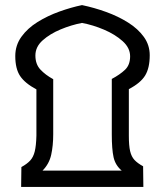

<svg xmlns="http://www.w3.org/2000/svg" viewBox="-20 -734 648 754"><path d="M63 0 64 -78Q86 -90 98.5 -103.5Q111 -117 116.5 -139.5Q122 -162 123 -201V-383Q78 -407 59 -435.5Q40 -464 40 -514Q40 -556 64 -589.5Q88 -623 127.5 -647.5Q167 -672 213 -688.5Q259 -705 302 -714Q350 -704 397 -687Q444 -670 483 -645.5Q522 -621 545 -589Q568 -557 568 -517Q568 -467 550 -437.5Q532 -408 486 -384V-201Q486 -162 491 -140.5Q496 -119 508 -106Q520 -93 542 -81L543 0ZM147 -64H458Q433 -85 426 -116.5Q419 -148 419 -206V-424Q451 -441 471 -460Q491 -479 491 -513Q491 -546 461.5 -572.5Q432 -599 388.5 -617.5Q345 -636 302 -644Q260 -636 218 -618.5Q176 -601 147.5 -575.5Q119 -550 119 -516Q119 -482 138.5 -461Q158 -440 189 -423V-207Q189 -162 181 -126Q173 -90 147 -64Z"/></svg>

Font: Noto Sans
Style: Bold
Weight: 700
Designer: Monotype Design Team
Foundry: Monotype Imaging Inc.
Version: Version 2.000;GOOG;noto-source:20170915:90ef993387c0; ttfaut